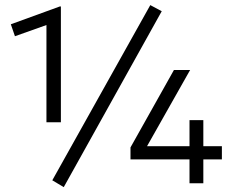

<svg xmlns="http://www.w3.org/2000/svg" viewBox="-20 -736 943 771"><path d="M166.5 -245V-635.5L40 -590.5L23.5 -638.5L220 -710H224.5V-245ZM741 0V-96H504V-144L678.5 -455H743.5L570.5 -149H741V-253.5H796.5V-149H871V-96H796.5V0ZM236 15.5 190 -12 583.5 -715.5 629.5 -691Z"/></svg>

Font: Geologica Roman ExtraLight
Style: Regular
Weight: 250
Designer: Sindre Bremnes, Frode Helland
Foundry: Monokrom Skriftforlag AS
Version: Version 1.010;gftools[0.9.28]